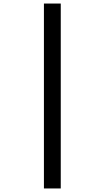

<svg xmlns="http://www.w3.org/2000/svg" viewBox="-20 -871 591 1084"><path d="M228 193H323V-851H228Z"/></svg>

Font: Noto Sans Tamil UI SemiBold
Style: Regular
Weight: 600
Designer: Jelle Bosma - Monotype Design Team
Foundry: Monotype Imaging Inc.
Version: Version 2.004